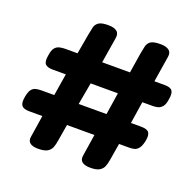

<svg xmlns="http://www.w3.org/2000/svg" viewBox="-124 -821 977 960"><g transform="rotate(20 365.0 -341.5)"><path d="M174 9Q145 9 131 -2Q117 -13 121 -36L139 -152H69Q39 -152 28.5 -165.5Q18 -179 24 -212Q29 -240 38.5 -252.5Q48 -265 62.5 -268Q77 -271 92 -271H159L178 -388H108Q78 -388 67.5 -401Q57 -414 63 -447Q67 -476 77 -488Q87 -500 101 -503.5Q115 -507 131 -507H197L216 -615Q220 -637 224 -654Q228 -671 243 -681.5Q258 -692 294 -692Q325 -692 340 -680Q355 -668 350 -642L328 -507H476L493 -614Q497 -636 501 -653.5Q505 -671 519.5 -681.5Q534 -692 571 -692Q602 -692 617 -680.5Q632 -669 628 -645L606 -507H661Q692 -507 701.5 -493Q711 -479 705 -447Q701 -418 690 -406Q679 -394 666 -391Q653 -388 639 -388H585L567 -271H622Q653 -271 663 -257.5Q673 -244 667 -213Q661 -184 650.5 -171Q640 -158 627.5 -155Q615 -152 600 -152H547L532 -62Q529 -43 523 -27Q517 -11 501 -1Q485 9 451 9Q423 9 408.5 -2Q394 -13 398 -36L416 -152H270L255 -63Q252 -43 246 -27Q240 -11 224 -1Q208 9 174 9ZM289 -271H437L455 -388H310Z"/></g></svg>

Font: Fredoka SemiBold
Style: Regular
Weight: 600
Designer: Ben Nathan
Foundry: Milena B. Brandão, Ben Nathan
Version: Version 2.001